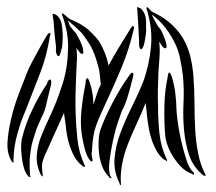

<svg xmlns="http://www.w3.org/2000/svg" viewBox="-20 -497 612 543"><path d="M265 -133Q279 -170 300 -209.5Q321 -249 343 -280Q344 -282 348 -287Q352 -292 355 -291Q358 -289 357 -283.5Q356 -278 355 -275Q351 -258 343 -230Q335 -202 325 -184Q323 -179 314.5 -154.5Q306 -130 299.5 -99.5Q293 -69 289.5 -40Q286 -11 293 3Q295 3 295 5Q295 6 294 7Q290 7 288 3Q275 -10 268.5 -28Q262 -46 260 -64Q258 -82 259 -100.5Q260 -119 265 -133ZM447 -116Q444 -155 445 -198Q446 -241 454 -278Q454 -280 455 -285.5Q456 -291 459 -292Q461 -292 463 -287Q465 -282 466 -280Q468 -272 471 -260.5Q474 -249 475.5 -236Q477 -223 478 -210.5Q479 -198 479 -189Q479 -182 482 -157Q485 -132 491.5 -103Q498 -74 506.5 -47Q515 -20 526 -11Q528 -9 528.5 -7Q529 -5 528 -3Q526 -3 523.5 -5Q521 -7 519 -7Q504 -13 491.5 -26Q479 -39 469.5 -54Q460 -69 454 -85.5Q448 -102 447 -116ZM318 21Q301 -13 304 -49Q307 -85 320.5 -121Q334 -157 352.5 -194Q371 -231 385 -266Q402 -312 407 -365Q412 -418 394 -474V-475L395 -476Q397 -477 398 -476Q399 -476 399 -475Q403 -471 406.5 -467Q410 -463 418 -460Q448 -445 468.5 -425Q489 -405 501 -382.5Q513 -360 519 -334Q525 -308 527 -281Q530 -243 530 -205Q530 -167 532 -131Q534 -95 540.5 -62.5Q547 -30 561 -3L562 -1Q560 1 558 0Q556 -1 555 -1Q526 -25 515 -58Q504 -91 500.5 -129Q497 -167 499 -207Q501 -247 497 -285Q494 -309 489 -333Q484 -357 473 -378.5Q462 -400 446.5 -420Q431 -440 409 -456Q414 -445 416.5 -441Q419 -437 427 -422Q433 -417 438 -406.5Q443 -396 446.5 -386Q450 -376 451 -369Q452 -362 449 -361Q444 -359 439 -366Q434 -373 430 -379Q433 -357 431 -334Q429 -311 428 -292Q427 -264 426.5 -242.5Q426 -221 427 -191Q427 -158 431 -119.5Q435 -81 452 -45Q453 -41 452 -41Q450 -41 449 -43Q448 -45 445 -45Q432 -54 422 -72Q412 -90 406 -112Q400 -134 397 -158.5Q394 -183 392 -206Q380 -176 366 -146Q352 -116 341 -87.5Q330 -59 325 -31Q320 -3 322 23Q323 26 321 26Q320 27 319 25Q318 23 318 21ZM368 -473Q367 -477 369 -477Q370 -477 372.5 -475.5Q375 -474 377 -474Q386 -466 390 -455Q394 -444 393 -421Q394 -412 392.5 -400.5Q391 -389 389 -378.5Q387 -368 384 -362.5Q381 -357 379 -358Q374 -359 373.5 -370Q373 -381 373 -387Q372 -414 370.5 -436Q369 -458 368 -473ZM42 -50Q47 -12 59 0Q61 4 66 4V3Q65 0 65 -1Q63 -21 64 -47Q66 -71 70 -89Q75 -108 84 -134Q94 -158 97 -164Q107 -181 113 -211Q120 -239 124 -256Q125 -259 125 -264Q125 -270 123 -272Q120 -273 116 -268Q113 -262 113 -260Q91 -228 72 -188Q53 -149 43 -109Q37 -88 42 -50ZM18 -38Q19 -38 18 -43Q19 -83 29 -118Q38 -152 53 -186Q72 -236 93 -289Q112 -337 121 -394L123 -400Q123 -403 121 -404Q117 -404 112 -396Q97 -371 79 -337Q60 -304 49 -272Q41 -253 30 -223Q19 -193 11 -159Q3 -124 1 -93Q0 -61 13 -41Q15 -37 18 -38ZM133 -417 135 -394 138 -369Q139 -363 138 -353Q139 -341 145 -338Q148 -338 150 -344Q152 -351 155 -361Q157 -371 157 -383Q158 -395 157 -403Q156 -428 152 -438Q147 -449 139 -455L134 -457Q131 -458 130 -458Q128 -458 129 -454Q132 -439 133 -417ZM259 -305Q257 -313 255 -319Q249 -342 238 -364Q226 -385 210 -405Q192 -423 172 -439Q175 -429 178 -423Q181 -419 191 -407Q197 -401 201 -392Q207 -381 211 -371Q215 -361 215 -354Q217 -347 214 -345Q209 -343 204 -351Q199 -357 196 -362Q199 -341 197 -318L195 -275Q194 -248 193.5 -226Q193 -204 194 -174Q195 -141 199 -103Q203 -65 220 -28Q222 -26 219 -25Q217 -25 216 -26Q215 -27 213 -28Q200 -37 190 -55Q180 -73 174 -95Q168 -117 166 -142Q163 -160 161 -177L162 -180L139 -129Q125 -99 117 -80Q107 -60 102 -45Q96 -29 101 -2Q101 2 100 2Q99 2 96 -2Q82 -29 84 -59Q87 -89 97 -113Q106 -136 124 -174Q141 -211 153 -248Q170 -295 172 -349Q176 -400 155 -457V-458Q155 -459 156 -459Q158 -459 159 -458Q160 -458 160 -457L168 -451Q172 -446 180 -442Q210 -430 231 -412Q252 -392 261 -379Q280 -347 287 -312Q302 -339 318.5 -366.5Q335 -394 349 -416Q353 -423 357 -424Q359 -422 359 -419Q359 -416 358 -413Q345 -357 324 -306.5Q303 -256 278 -203Q272 -190 265 -174.5Q258 -159 252.5 -144Q247 -129 244 -111Q241 -93 240 -70Q238 -62 240.5 -51.5Q243 -41 240 -40Q234 -41 227 -55.5Q220 -70 214 -101Q206 -139 210 -181Q214 -223 222 -261Q222 -263 222.5 -268.5Q223 -274 227 -276Q229 -276 231 -271Q233 -266 234 -263Q238 -252 241 -235.5Q244 -219 244 -202Q250 -218 254.5 -232.5Q259 -247 265 -258L264 -269Q261 -299 259 -305Z"/></svg>

Font: mr_AkronimG
Style: Regular
Weight: 400
Version: Version 1.002 April 14, 2020